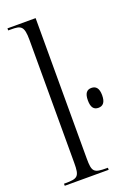

<svg xmlns="http://www.w3.org/2000/svg" viewBox="-146 -816 602 871"><g transform="rotate(-20 154.5 -380.0)"><path d="M9 0H221V-10H216C153 -10 145 -17 145 -83V-760H9V-750H22C70 -750 85 -745 85 -676V-83C85 -17 76 -10 14 -10H9ZM274 -280C296 -280 309 -294 309 -328C309 -362 296 -376 274 -376C252 -376 240 -362 240 -328C240 -294 252 -280 274 -280Z"/></g></svg>

Font: Noto Serif Display ExtraCondensed Light
Style: Regular
Weight: 300
Width: 2
Designer: Monotype Design Team
Foundry: Monotype Imaging Inc.
Version: Version 2.009